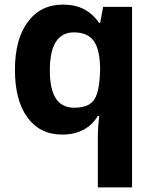

<svg xmlns="http://www.w3.org/2000/svg" viewBox="-20 -576 673 836"><path d="M406 11Q406 -19 412 -71H406Q382 -31 342.5 -10.5Q303 10 251 10Q154 10 99.5 -64.5Q45 -139 45 -272Q45 -405 101 -480.5Q157 -556 254 -556Q306 -556 344.5 -536.5Q383 -517 412 -476H416L429 -546H555V240H406ZM416 -271Q416 -358 389 -396.5Q362 -435 302 -435Q197 -435 197 -270Q197 -188 223 -147.5Q249 -107 304 -107Q346 -107 370 -122.5Q394 -138 404 -173Q414 -208 416 -271Z"/></svg>

Font: OpenSansMMV
Style: Bold
Weight: 700
Foundry: Ascender Corporation
Version: Version 4.001